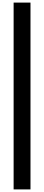

<svg xmlns="http://www.w3.org/2000/svg" viewBox="-20 -1082 340 1480"><path d="M85 -1062H215V378H85Z"/></svg>

Font: OVRPSS Recut ExtraBold
Style: Regular
Weight: 800
Designer: Giant Group
Foundry: Giant Group
Version: Version 1.001;hotconv 1.0.109;makeotfexe 2.5.65596